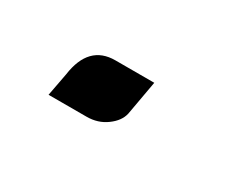

<svg xmlns="http://www.w3.org/2000/svg" viewBox="-32 -116 218 184"><g transform="rotate(30 76.5 -24.5)"><path d="M22.5 5.9 27.3 -19.5Q32.2 -54.7 61.5 -54.7H104.5L97.7 -16.6Q95.7 -7.8 86.4 -1Q77.1 5.9 64.5 5.9Z"/></g></svg>

Font: Kleymisska
Style: Regular
Weight: 500
Italic angle: -8°
Designer: gluk
Foundry: gluk
Version: Version 0.298